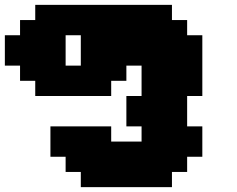

<svg xmlns="http://www.w3.org/2000/svg" viewBox="-20 -645 977 790"><path d="M312.5 125H687.5V62.5H750V0H812.5V-125H750V-250H812.5V-500H750V-562.5H687.5V-625H125V-562.5H62.5V-500H0V-375H62.5V-312.5H125V-250H437.5V-312.5H500V-375H562.5V-250H500V-125H562.5V-62.5H437.5V-125H187.5V0H250V62.5H312.5ZM312.5 -375H250V-500H312.5Z"/></svg>

Font: Faithful 32x
Style: Bold
Weight: 400
Foundry: Faithful Resource Pack
Version: Version 1.0; January 27, 2023